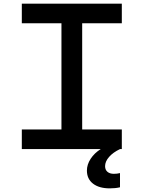

<svg xmlns="http://www.w3.org/2000/svg" viewBox="-20 -820 790 1056"><path d="M100 -108H318V-692H100V-800H650V-692H432V-108H650V0H100ZM458 118Q458 85 478.5 53.5Q499 22 534 0L584 -2L640 0Q602 18 580 43Q558 68 558 94Q558 114 571 125Q584 136 606 136Q624 136 640 132V210Q616 216 584 216Q525 216 491.5 190Q458 164 458 118Z"/></svg>

Font: Martian Mono Custom sWd Rg
Style: Regular
Weight: 400
Width: 6
Monospace: yes
Designer: Alex Havermale
Foundry: Evil Martians
Version: Version 1.000